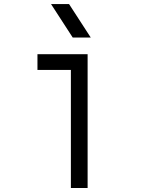

<svg xmlns="http://www.w3.org/2000/svg" viewBox="-20 -937 707 957"><path d="M432.3 -750H342.4L234.4 -916.7H324.2ZM333.3 0V-588.5H166.7V-666.7H416.7V0Z"/></svg>

Font: TypoPRO Monoid
Style: Regular
Weight: 400
Width: 4
Monospace: yes
Designer: Andreas Larsen (@larsenwork)
Version: Version 0.61